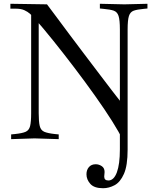

<svg xmlns="http://www.w3.org/2000/svg" viewBox="-20 -733 821 1017"><path d="M185 -621V-133Q185 -88 190.5 -65.5Q196 -43 214.5 -35Q233 -27 271 -23L291 -21V4L163 0L39 4V-21L59 -23Q98 -27 116 -35Q134 -43 139.5 -65.5Q145 -88 145 -133V-664ZM615 -577Q615 -627 608 -648.5Q601 -670 582.5 -676.5Q564 -683 529 -686L509 -688V-713L639 -710L761 -713V-688L741 -686Q707 -683 688.5 -676.5Q670 -670 663 -648.5Q656 -627 656 -577V60Q656 144 636.5 188Q617 232 587 248Q557 264 526 264Q479 264 458.5 241Q438 218 438 190Q438 167 451 152Q464 137 487 137Q504 137 519 147Q534 157 534 178Q534 184 533 190.5Q532 197 532 202Q532 223 554 223Q583 223 599 180Q615 137 615 58ZM630 8Q612 -31 573.5 -92Q535 -153 483.5 -225.5Q432 -298 375 -373Q318 -448 263 -516.5Q208 -585 163 -636Q153 -647 140 -659Q127 -671 109 -679Q91 -687 65 -687H35V-713L229 -710Q248 -685 279.5 -642.5Q311 -600 349.5 -548.5Q388 -497 429 -443Q470 -389 507.5 -339.5Q545 -290 574.5 -251.5Q604 -213 620 -193Z"/></svg>

Font: Baskervville
Style: Regular
Weight: 400
Designer: Alexis Faudot, Rémi Forte, Morgane Pierson, Rafael Ribas, Tanguy Vanlaeys, Rosalie Wagner, Thomas Huot-Marchand
Foundry: ANRT
Version: Version 1.100